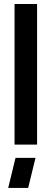

<svg xmlns="http://www.w3.org/2000/svg" viewBox="-20 -714 233 948"><path d="M20.5 213.9 56.6 65.4H155.3L119.1 213.9ZM51.8 0V-694.3H163.1V0Z"/></svg>

Font: Post No Bills Jaffna
Style: Bold
Weight: 700
Designer: Kosala Senevirathne, Siva Puranthara, Lasantha Premarathna, Tharique Azeez
Foundry: Mooniak
Version: Version 1.220 ; ttfautohint (v1.6)